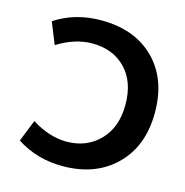

<svg xmlns="http://www.w3.org/2000/svg" viewBox="-110 -844 923 958"><g transform="rotate(15 351.5 -364.5)"><path d="M296.9 11.7Q163.1 11.7 58.6 -56.6L103.5 -168.9Q194.3 -112.3 283.2 -111.3Q387.7 -111.3 454.6 -179.7Q521.5 -248 521.5 -365.2Q521.5 -483.4 456.1 -550.8Q390.6 -618.2 283.2 -618.2Q195.3 -618.2 103.5 -561.5L58.6 -672.9Q162.1 -741.2 296.9 -741.2Q470.7 -741.2 572.3 -639.6Q673.8 -538.1 673.8 -365.2Q673.8 -192.4 570.3 -90.3Q466.8 11.7 296.9 11.7Z"/></g></svg>

Font: Nasu
Style: Bold
Weight: 700
Designer: Ryoko NISHIZUKA (kana &amp; ideographs); Paul D. Hunt (Latin, Greek &amp; Cyrillic); Wenlong ZHANG (bopomofo); Sandoll C
Version: Version 2014.1215